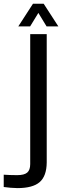

<svg xmlns="http://www.w3.org/2000/svg" viewBox="-103 -779 326 1006"><path d="M-12 206.6Q-26.9 206.6 -47.5 204.8Q-68 203 -83.5 200.8V136.3Q-70.1 137.2 -51.1 138Q-32.1 138.7 -13.2 138.7Q23.7 138.7 39.5 125.4Q55.3 112 55.3 80.8V-600H141.8V72.8Q141 143.9 104.7 175.3Q68.5 206.6 -12 206.6ZM-7.2 -640.6 69.7 -759.3H125.9L202.8 -640.6H141.1L98 -711.3L54.8 -640.6Z"/></svg>

Font: Big Shoulders Stencil Text SC Thin
Style: Regular
Weight: 100
Designer: Patric King
Foundry: XO Type Co
Version: Version 2.001